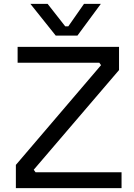

<svg xmlns="http://www.w3.org/2000/svg" viewBox="-20 -972 694 992"><path d="M608 0H62V-120L512 -647L511 -623L485 -659L502 -648H71V-730H595V-610L144 -83L143 -111L175 -66L150 -82H608ZM380 -788H268L137 -952H226L317 -836H333L414 -952H501Z"/></svg>

Font: Sora Variable
Style: Regular
Weight: 400
Designer: Jonathan Barnbrook, Julián Moncada
Foundry: Barnbrook Fonts
Version: Version 2.000